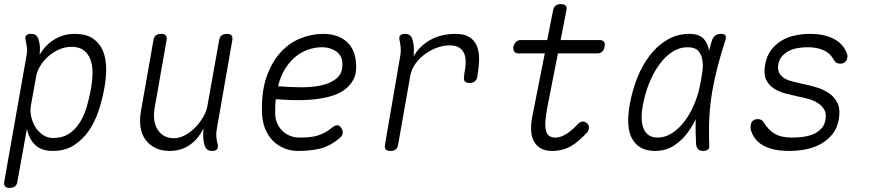

<svg xmlns="http://www.w3.org/2000/svg" viewBox="-26 -725 4246 935"><path d="M167 -458Q177 -476 192.5 -494Q208 -512 229 -526.5Q250 -541 276.5 -550.5Q303 -560 337 -560Q395 -560 428 -536.5Q461 -513 476 -475.5Q491 -438 491 -390.5Q491 -343 482 -295Q472 -239 454 -185Q436 -131 406 -87.5Q376 -44 333 -17Q290 10 231 10Q176 10 145.5 -19Q115 -48 105 -98L59 158Q57 174 47.5 182Q38 190 21 190Q4 190 -2 182Q-8 174 -5 158L104 -459Q107 -478 105 -494Q103 -510 99 -528Q95 -544 101.5 -552Q108 -560 125 -560Q142 -560 150.5 -552Q159 -544 163 -528Q168 -509 168.5 -494Q169 -479 167 -458ZM322 -497Q291 -497 261.5 -484Q232 -471 209 -450.5Q186 -430 170 -404Q154 -378 150 -352L124 -209Q120 -184 126 -156.5Q132 -129 146.5 -106Q161 -83 183 -68Q205 -53 232 -53Q278 -53 309.5 -73.5Q341 -94 362.5 -128Q384 -162 396.5 -205Q409 -248 417 -292Q424 -333 424.5 -369.5Q425 -406 414.5 -434.5Q404 -463 382 -480Q360 -497 322 -497Z M1007 10Q991 10 982 2Q973 -6 969 -22Q964 -41 963.5 -60Q963 -79 965 -100Q939 -47 897 -18.5Q855 10 800 10Q760 10 730.5 -4.5Q701 -19 682.5 -44.5Q664 -70 658.5 -105Q653 -140 660 -182L721 -528Q723 -544 732.5 -552Q742 -560 759 -560Q776 -560 782 -552Q788 -544 785 -528L727 -199Q722 -170 725 -143.5Q728 -117 740 -96.5Q752 -76 772 -64Q792 -52 822 -52Q849 -52 876 -67Q903 -82 925.5 -105Q948 -128 964 -156Q980 -184 984 -209L1041 -528Q1043 -544 1052.5 -552Q1062 -560 1079 -560Q1096 -560 1102 -552Q1108 -544 1105 -528L1030 -98Q1026 -79 1027.5 -59.5Q1029 -40 1034 -22Q1037 -6 1030.5 2Q1024 10 1007 10Z M1636 -102Q1645 -88 1642.5 -74.5Q1640 -61 1625 -50Q1582 -14 1535.5 -2Q1489 10 1425 10Q1389 10 1357.5 -3Q1326 -16 1302.5 -40Q1279 -64 1265.5 -97.5Q1252 -131 1250 -171Q1246 -274 1271 -347.5Q1296 -421 1338.5 -468Q1381 -515 1435.5 -537.5Q1490 -560 1547 -560Q1618 -560 1660.5 -523.5Q1703 -487 1708 -417Q1712 -369 1694.5 -336.5Q1677 -304 1645.5 -283.5Q1614 -263 1572.5 -253Q1531 -243 1486.5 -239.5Q1442 -236 1398 -237.5Q1354 -239 1317 -242Q1315 -225 1314.5 -207.5Q1314 -190 1314 -171Q1315 -144 1325 -122.5Q1335 -101 1351 -86Q1367 -71 1388 -63Q1409 -55 1433 -55Q1459 -55 1480 -57Q1501 -59 1519.5 -64.5Q1538 -70 1555 -79Q1572 -88 1589 -102Q1605 -115 1616 -115Q1627 -115 1636 -102ZM1328 -305Q1376 -301 1433 -300Q1490 -299 1537.5 -309Q1585 -319 1615 -345Q1645 -371 1641 -420Q1640 -439 1631.5 -453Q1623 -467 1609.5 -476Q1596 -485 1579 -490Q1562 -495 1542 -495Q1511 -495 1478 -484.5Q1445 -474 1416 -451Q1387 -428 1364 -392.5Q1341 -357 1328 -305Z M1875 10Q1858 10 1852 2Q1846 -6 1849 -22L1923 -452Q1927 -471 1925.5 -490.5Q1924 -510 1920 -528Q1916 -544 1922.5 -552Q1929 -560 1946 -560Q1963 -560 1971.5 -552Q1980 -544 1984 -528Q1989 -509 1989.5 -490Q1990 -471 1988 -450Q2016 -500 2068.5 -530Q2121 -560 2193 -560Q2236 -560 2260.5 -544Q2285 -528 2296 -501.5Q2307 -475 2307 -439Q2307 -403 2300 -364L2299 -353Q2296 -337 2286.5 -329Q2277 -321 2260 -321Q2244 -321 2237.5 -329Q2231 -337 2234 -353L2235 -364Q2240 -391 2241.5 -416Q2243 -441 2236 -460.5Q2229 -480 2212 -492Q2195 -504 2162 -504Q2134 -504 2103 -493Q2072 -482 2045 -462.5Q2018 -443 1998 -416Q1978 -389 1972 -356L1913 -22Q1911 -6 1901.5 2Q1892 10 1875 10Z M2895 -530Q2909 -530 2915.5 -521Q2922 -512 2918 -498Q2916 -483 2907 -474Q2898 -465 2884 -465H2691L2640 -206Q2632 -163 2630 -134Q2628 -105 2633 -87.5Q2638 -70 2649.5 -62.5Q2661 -55 2678 -55Q2705 -55 2733.5 -73.5Q2762 -92 2787 -120Q2798 -132 2810 -133Q2822 -134 2831 -126Q2841 -119 2842 -105.5Q2843 -92 2833 -80Q2813 -59 2794 -42Q2775 -25 2755 -13.5Q2735 -2 2712 4Q2689 10 2662 10Q2629 10 2607.5 -2.5Q2586 -15 2574 -37Q2562 -59 2560.5 -89.5Q2559 -120 2566 -157L2627 -465H2499Q2485 -465 2478.5 -474Q2472 -483 2474 -498Q2478 -512 2487 -521Q2496 -530 2510 -530H2639L2667 -673Q2670 -689 2679 -697Q2688 -705 2705 -705Q2722 -705 2729 -697Q2736 -689 2732 -673L2704 -530Z M3164 10Q3124 10 3096.5 -5Q3069 -20 3053 -48Q3037 -76 3034 -117.5Q3031 -159 3040 -212Q3052 -282 3077 -345Q3102 -408 3139 -456Q3176 -504 3224.5 -532Q3273 -560 3332 -560Q3379 -560 3401 -536Q3421 -513 3427 -479Q3434 -503 3441 -528Q3447 -545 3458 -552.5Q3469 -560 3485 -560Q3502 -560 3507 -552.5Q3512 -545 3506 -528Q3485 -463 3469 -402Q3453 -341 3442.5 -280Q3432 -219 3428.5 -155.5Q3425 -92 3428 -21Q3430 -6 3422.5 2Q3415 10 3398.5 10Q3382 10 3374 2Q3366 -6 3364 -21Q3360 -86 3362 -145Q3350 -119 3334 -95Q3304 -49 3261.5 -19.5Q3219 10 3164 10ZM3177 -55Q3213 -55 3246.5 -76.5Q3280 -98 3307 -133.5Q3334 -169 3353 -214Q3371 -254 3380 -296Q3383 -313 3387 -331L3393 -367Q3399 -401 3395 -429.5Q3391 -458 3375 -476.5Q3359 -495 3322 -495Q3283 -495 3247.5 -472Q3212 -449 3183.5 -409Q3155 -369 3134.5 -317.5Q3114 -266 3104 -209Q3091 -136 3109.5 -95.5Q3128 -55 3177 -55Z M3818 10Q3792 10 3766.5 7Q3741 4 3718.5 -4Q3696 -12 3676.5 -25.5Q3657 -39 3644 -61Q3637 -72 3632 -87.5Q3627 -103 3630 -116Q3632 -131 3641.5 -138Q3651 -145 3664 -145Q3673 -145 3680.5 -141.5Q3688 -138 3694 -128Q3715 -93 3746.5 -74Q3778 -55 3830 -55Q3853 -55 3880 -58Q3907 -61 3930.5 -70Q3954 -79 3971.5 -96.5Q3989 -114 3994 -142Q3999 -173 3987.5 -192Q3976 -211 3956 -223.5Q3936 -236 3911.5 -243Q3887 -250 3865 -254Q3833 -261 3800 -269.5Q3767 -278 3742 -294.5Q3717 -311 3704.5 -338.5Q3692 -366 3700 -410Q3707 -451 3727.5 -479Q3748 -507 3777.5 -525.5Q3807 -544 3843.5 -552Q3880 -560 3919 -560Q3986 -560 4031 -537.5Q4076 -515 4095 -473Q4099 -464 4100.5 -456.5Q4102 -449 4100 -443Q4098 -430 4089 -422.5Q4080 -415 4066 -415Q4058 -415 4050 -418Q4042 -421 4037 -430Q4017 -466 3984.5 -480.5Q3952 -495 3907 -495Q3881 -495 3856.5 -490.5Q3832 -486 3813 -475.5Q3794 -465 3781 -449.5Q3768 -434 3764 -411Q3760 -385 3769.5 -368.5Q3779 -352 3796 -342.5Q3813 -333 3834.5 -328Q3856 -323 3876 -318Q3911 -311 3947 -300.5Q3983 -290 4011 -271Q4039 -252 4053 -222Q4067 -192 4059 -145Q4052 -102 4028.5 -72.5Q4005 -43 3972 -24.5Q3939 -6 3899.5 2Q3860 10 3818 10Z"/></svg>

Font: Maple Mono NL ExtraLight
Style: Italic
Weight: 275
Italic angle: -10°
Monospace: yes
Designer: subframe7536
Version: Version 7.000